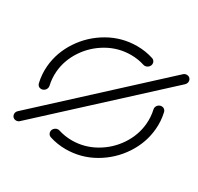

<svg xmlns="http://www.w3.org/2000/svg" viewBox="-118 -658 820 796"><g transform="rotate(30 292.0 -259.5)"><path d="M24.4 -22.2Q24.8 -27 27 -30.9Q29.3 -34.8 32.6 -37.8L547.8 -511.9Q551.1 -515.2 555.4 -516.9Q559.6 -518.5 564.1 -518.5Q570 -518.5 575 -515.6Q580 -512.6 582.4 -507.4Q584.8 -502.2 584.4 -496.3Q584.1 -491.9 581.9 -487.8Q579.6 -483.7 576.3 -480.4L61.1 -6.7Q54.4 0 44.8 0Q38.9 0 33.9 -3Q28.9 -5.9 26.5 -11.1Q24.1 -16.3 24.4 -22.2ZM50 -180.4Q40.7 -220 44.1 -259.6Q50 -327.8 89.4 -387.4Q128.9 -447 191.5 -482.8Q254.1 -518.5 326.3 -518.5Q366.7 -518.5 404.4 -506.3Q411.1 -504.1 414.8 -498.3Q418.5 -492.6 418.1 -485.2Q417.4 -477.8 412.6 -472.2Q407.8 -466.7 400.9 -464.3Q394.1 -461.9 387.4 -464.1Q355.9 -474.1 322.6 -474.1Q263 -474.1 210.9 -444.4Q158.9 -414.8 126.1 -365.4Q93.3 -315.9 88.5 -259.6Q85.9 -227 93.3 -194.1Q94.8 -187 92 -180.4Q89.3 -173.7 83.1 -169.4Q77 -165.2 69.6 -165.2Q62.2 -165.2 57 -169.4Q51.9 -173.7 50 -180.4ZM204.4 -12.2Q197.8 -14.4 194.1 -20.2Q190.4 -25.9 190.7 -33.3Q191.1 -40.4 195.9 -46.1Q200.7 -51.9 207.8 -54.3Q214.8 -56.7 221.5 -54.4Q252.6 -44.4 285.9 -44.4Q345.6 -44.4 397.6 -74.1Q449.6 -103.7 482.4 -153.1Q515.2 -202.6 520 -258.9Q523 -292.6 515.6 -324.4Q513.7 -331.5 516.5 -338.1Q519.3 -344.8 525.4 -349.1Q531.5 -353.3 538.9 -353.3Q546.3 -353.3 551.7 -349.1Q557 -344.8 558.9 -338.1Q568.1 -298.1 564.4 -258.9Q558.5 -190.7 519.1 -131.1Q479.6 -71.5 417 -35.7Q354.4 0 282.2 0Q242.2 0 204.4 -12.2Z"/></g></svg>

Font: 26F Galaxy Sans Oblique
Style: Regular
Weight: 400
Italic angle: -5°
Designer: C₂₉H₂₅N₃O₅
Version: Version 1.200;FEAKit 1.0